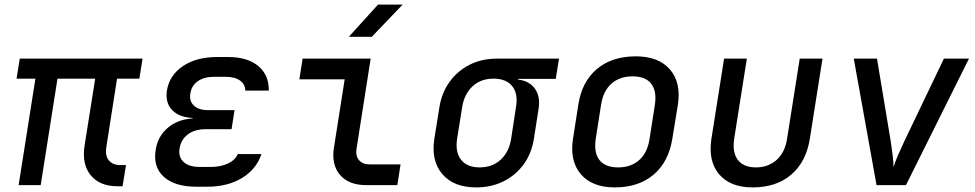

<svg xmlns="http://www.w3.org/2000/svg" viewBox="-20 -805 4240 835"><path d="M491 5Q413 5 374 -43.5Q335 -92 348 -173L394 -463H230L157 0H61L134 -463H52L66 -550H600L586 -463H489L443 -169Q436 -129 453 -108Q470 -87 504 -87H528L513 5Z M882 7H834Q740 7 692.5 -36Q645 -79 657 -153Q666 -212 709.5 -249Q753 -286 818 -290V-292Q758 -295 728 -327Q698 -359 706 -412Q717 -478 775.5 -517.5Q834 -557 924 -557H973Q1056 -557 1103 -518Q1150 -479 1149 -411H1047Q1046 -439 1023.5 -455Q1001 -471 960 -471H911Q868 -471 840.5 -452Q813 -433 808 -399Q802 -366 823 -346Q844 -326 885 -326H1000L987 -243H873Q827 -243 797 -220.5Q767 -198 761 -160Q755 -122 778.5 -100.5Q802 -79 848 -79H896Q940 -79 971.5 -94Q1003 -109 1014 -135H1117Q1095 -69 1032.5 -31Q970 7 882 7Z M1572 0Q1497 0 1459 -44Q1421 -88 1432 -161L1479 -460H1282L1296 -550H1592L1531 -161Q1525 -128 1541 -109Q1557 -90 1588 -90H1722L1708 0ZM1497 -645 1624 -785H1731L1597 -645Z M2051 10Q1953 10 1903.5 -48Q1854 -106 1869 -202L1891 -339Q1901 -402 1935.5 -449.5Q1970 -497 2022.5 -523.5Q2075 -550 2140 -550H2411L2397 -462H2233V-459Q2283 -453 2307 -418.5Q2331 -384 2322 -330L2302 -202Q2292 -138 2257.5 -90.5Q2223 -43 2170 -16.5Q2117 10 2051 10ZM2066 -77Q2121 -77 2157.5 -110.5Q2194 -144 2203 -202L2224 -339Q2234 -398 2207.5 -430.5Q2181 -463 2126 -463Q2071 -463 2035 -429.5Q1999 -396 1990 -339L1968 -202Q1959 -144 1985 -110.5Q2011 -77 2066 -77Z M2654 10Q2555 10 2506 -47.5Q2457 -105 2472 -202L2495 -349Q2510 -449 2575.5 -504.5Q2641 -560 2745 -560Q2844 -560 2893.5 -503Q2943 -446 2928 -349L2904 -202Q2888 -101 2822.5 -45.5Q2757 10 2654 10ZM2668 -77Q2724 -77 2760 -109Q2796 -141 2805 -202L2828 -349Q2837 -409 2812 -441Q2787 -473 2731 -473Q2675 -473 2639 -441Q2603 -409 2594 -349L2571 -202Q2562 -141 2587 -109Q2612 -77 2668 -77Z M3253 10Q3156 10 3107.5 -47Q3059 -104 3074 -202L3129 -550H3228L3173 -202Q3164 -142 3189 -109.5Q3214 -77 3267 -77Q3321 -77 3357.5 -109.5Q3394 -142 3403 -202L3458 -550H3557L3502 -202Q3486 -101 3421 -45.5Q3356 10 3253 10Z M3792 0 3693 -550H3794L3854 -189Q3859 -157 3862.5 -126.5Q3866 -96 3866 -78Q3871 -96 3884 -126.5Q3897 -157 3912 -189L4085 -550H4194L3920 0Z"/></svg>

Font: JetBrains Mono NL Medium
Style: Italic
Weight: 500
Italic angle: -9°
Monospace: yes
Designer: Philipp Nurullin, Konstantin Bulenkov
Foundry: JetBrains
Version: Version 2.305; ttfautohint (v1.8.4.7-5d5b)